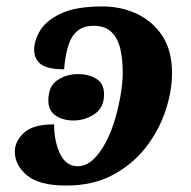

<svg xmlns="http://www.w3.org/2000/svg" viewBox="-20 -566 594 596"><path d="M185 10Q102 10 64 -21.5Q26 -53 26 -96Q26 -127 54 -153.5Q82 -180 148 -180Q148 -127 166.5 -88.5Q185 -50 221 -50Q247 -50 268.5 -70Q290 -90 307.5 -122.5Q325 -155 336.5 -194Q348 -233 354.5 -271.5Q361 -310 361 -341Q361 -382 353.5 -414.5Q346 -447 326 -466.5Q306 -486 270 -486Q228 -486 206.5 -455Q185 -424 179 -351Q127 -351 106.5 -367Q86 -383 86 -412Q86 -440 104.5 -471Q123 -502 169 -524Q215 -546 298 -546Q356 -546 405 -523Q454 -500 484 -454.5Q514 -409 514 -339Q514 -284 494 -223Q474 -162 433 -109Q392 -56 330.5 -23Q269 10 185 10ZM208 -192Q175 -192 152.5 -207.5Q130 -223 130 -254Q130 -298 158 -317Q186 -336 223 -336Q255 -336 279 -321.5Q303 -307 303 -273Q303 -232 273.5 -212Q244 -192 208 -192Z"/></svg>

Font: Noto Serif
Style: Bold Italic
Weight: 700
Italic angle: -12°
Designer: Monotype Design Team
Foundry: Monotype Imaging Inc.
Version: Version 2.013